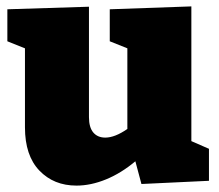

<svg xmlns="http://www.w3.org/2000/svg" viewBox="-20 -565 683 600"><path d="M578 -124 633 -100V0L422 10L403 -61Q359 -24 311.5 -4.5Q264 15 219 15Q148 15 103 -32Q58 -79 58 -167V-414L3 -436V-536L258 -544V-199Q258 -167 271.5 -151Q285 -135 309 -135Q339 -135 378 -162V-414L323 -436V-536L578 -545Z"/></svg>

Font: Bitter Pro Black
Style: Regular
Weight: 900
Designer: Sol Matas, and Bitter project Authors
Foundry: Sol Matas
Version: Version 1.010